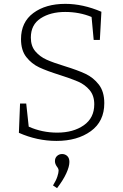

<svg xmlns="http://www.w3.org/2000/svg" viewBox="-20 -723 639 996"><path d="M315 -380Q383 -359 423.5 -340Q464 -321 492.5 -284.5Q521 -248 521 -188Q521 -93 451 -42.5Q381 8 273 8Q173 8 78 -34L84 -186H116L129 -66Q198 -35 277 -35Q360 -35 414.5 -73Q469 -111 469 -182Q469 -227 445 -255.5Q421 -284 385.5 -299.5Q350 -315 290 -334Q223 -355 183.5 -373.5Q144 -392 116.5 -427Q89 -462 89 -520Q89 -608 153 -655.5Q217 -703 319 -703Q410 -703 506 -662L498 -516H466L455 -635Q392 -661 318 -661Q242 -661 191 -628Q140 -595 140 -528Q140 -484 163.5 -456.5Q187 -429 221.5 -413.5Q256 -398 315 -380ZM255 239Q271 213 277.5 193Q284 173 284 162Q284 152 275 141Q265 127 265 113Q265 96 276 86Q287 76 302 76Q318 76 329 86.5Q340 97 340 117Q340 141 324 176Q308 211 276 253Z"/></svg>

Font: Bitter Pro Light
Style: Regular
Weight: 300
Designer: Sol Matas, and Bitter project Authors
Foundry: Sol Matas
Version: Version 1.010